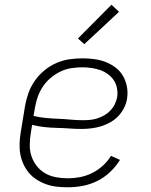

<svg xmlns="http://www.w3.org/2000/svg" viewBox="-20 -785 640 813"><path d="M268 8Q244 8 221 5.5Q198 3 176.5 -4.5Q155 -12 136 -24Q117 -36 103 -52.5Q89 -69 79.5 -89.5Q70 -110 66 -132.5Q62 -155 63 -178.5Q64 -202 68 -226L86 -336Q91 -364 100.5 -391Q110 -418 127 -442.5Q144 -467 167.5 -486.5Q191 -506 218.5 -518Q246 -530 274 -534Q302 -538 330 -538Q355 -538 380.5 -534.5Q406 -531 428.5 -522Q451 -513 470 -498.5Q489 -484 501 -463Q513 -442 517.5 -417.5Q522 -393 518 -367Q515 -347 505 -327.5Q495 -308 480 -292.5Q465 -277 446 -266.5Q427 -256 407 -250Q387 -244 366.5 -241.5Q346 -239 326 -239Q299 -239 272.5 -241Q246 -243 220 -243.5Q194 -244 167.5 -247Q141 -250 116 -256L110 -219Q106 -194 106 -169Q106 -144 114 -121.5Q122 -99 137 -80.5Q152 -62 172.5 -50.5Q193 -39 217.5 -34.5Q242 -30 268 -30Q293 -30 319 -35Q345 -40 369.5 -52Q394 -64 415 -83Q436 -102 450 -125L488 -108Q471 -80 446 -56.5Q421 -33 391.5 -18.5Q362 -4 330.5 2Q299 8 268 8ZM332 -276Q347 -276 362.5 -277.5Q378 -279 393 -284Q408 -289 422 -297Q436 -305 447.5 -317Q459 -329 466 -343.5Q473 -358 476 -373Q479 -392 475.5 -411Q472 -430 462 -445Q452 -460 437 -471Q422 -482 405 -488Q388 -494 368.5 -497Q349 -500 330 -500Q307 -500 283 -496.5Q259 -493 237 -482.5Q215 -472 195.5 -456Q176 -440 162 -419Q148 -398 140 -375.5Q132 -353 128 -329L122 -294Q148 -288 174 -285.5Q200 -283 226.5 -282Q253 -281 279 -278.5Q305 -276 332 -276ZM337 -598 310 -622 452 -765 484 -735Z"/></svg>

Font: Iosevka Curly XLtEx
Style: Italic
Weight: 200
Width: 7
Italic angle: -9°
Monospace: yes
Designer: Belleve Invis
Foundry: Belleve Invis
Version: Version 11.1.0; ttfautohint (v1.8.3)